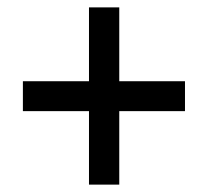

<svg xmlns="http://www.w3.org/2000/svg" viewBox="-20 -613 565 520"><path d="M303 -393H481V-312H303V-113H221V-312H42V-393H221V-593H303Z"/></svg>

Font: Noto Sans Ethiopic SemiCondensed Medium
Style: Regular
Weight: 500
Width: 4
Designer: Monotype Design Team
Foundry: Monotype Imaging Inc.
Version: Version 2.102; ttfautohint (v1.8.4.7-5d5b)